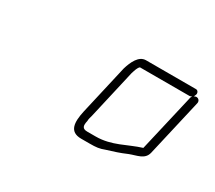

<svg xmlns="http://www.w3.org/2000/svg" viewBox="-60 -740 493 440"><g transform="rotate(30 186.5 -520.0)"><path d="M209 -426H187C173 -426 172 -434 175 -447C175 -453 177 -458 178 -462L208 -593C211 -602 213 -610 218 -614H349C351 -614 353 -615 355 -616C353 -613 352 -611 352 -609L317 -458C281 -447 252 -426 209 -426ZM354 -635H222C203 -635 193 -613 187 -593L157 -462C150 -430 151 -405 183 -405H205C223 -405 231 -406 244 -411C266 -418 274 -420 295 -429C313 -436 333 -437 338 -457L373 -609C374 -615 370 -620 364 -620C362 -620 360 -619 358 -618C359 -620 360 -622 361 -625C362 -630 359 -635 354 -635Z"/></g></svg>

Font: Electronic
Style: ThnIt
Weight: 100
Version: Version 1.011